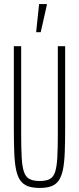

<svg xmlns="http://www.w3.org/2000/svg" viewBox="-20 -915 388 943"><path d="M175 8Q140 8 117 -0.5Q94 -9 80 -28.5Q66 -48 59 -81.5Q52 -115 50 -165.5Q48 -216 48 -286V-688H84V-256Q84 -187 86.5 -142Q89 -97 97.5 -71.5Q106 -46 124.5 -36Q143 -26 175 -26Q207 -26 225 -36Q243 -46 251 -71.5Q259 -97 261.5 -142Q264 -187 264 -256V-688H300V-286Q300 -216 298 -165.5Q296 -115 289 -81.5Q282 -48 268.5 -28.5Q255 -9 232.5 -0.5Q210 8 175 8ZM158 -757V-762L172 -895H210V-890L180 -757Z"/></svg>

Font: Saira UltraCondensed Thin
Style: Regular
Weight: 250
Width: 1
Designer: Hector Gatti with collaboration of the Omnibus-Type team
Foundry: Omnibus-Type
Version: Version 1.101